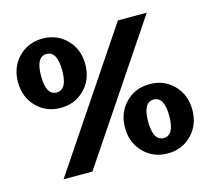

<svg xmlns="http://www.w3.org/2000/svg" viewBox="-103 -832 1056 964"><g transform="rotate(-15 425.0 -350.0)"><path d="M320 -401Q270 -350 195 -350Q120 -350 70 -401Q20 -452 20 -530Q20 -608 70 -659Q120 -710 195 -710Q270 -710 320 -659Q370 -608 370 -530Q370 -452 320 -401ZM115 0 585 -700H735L265 0ZM140 -530Q140 -430 195 -430Q250 -430 250 -530Q250 -630 195 -630Q140 -630 140 -530ZM780 -41Q730 10 655 10Q580 10 530 -41Q480 -92 480 -170Q480 -248 530 -299Q580 -350 655 -350Q730 -350 780 -299Q830 -248 830 -170Q830 -92 780 -41ZM600 -170Q600 -70 655 -70Q710 -70 710 -170Q710 -270 655 -270Q600 -270 600 -170Z"/></g></svg>

Font: Scada
Style: Bold
Weight: 700
Designer: Jovanny Lemonad
Foundry: Jovanny Lemonad
Version: Version 4.100;PS 004.100;hotconv 1.0.88;makeotf.lib2.5.64775